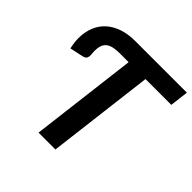

<svg xmlns="http://www.w3.org/2000/svg" viewBox="-185 -882 1042 1042"><g transform="rotate(45 336.0 -361.0)"><path d="M672 -722.5H275.5C239.5 -722.5 207.3 -717.7 179 -708C150.7 -698.3 126.7 -684.6 107 -666.8C87.3 -648.9 72.3 -627.2 62 -601.8C51.7 -576.2 46.5 -547.7 46.5 -516C46.5 -505 47.2 -493.4 48.8 -481.2C50.2 -469.1 52.3 -457.2 55 -445.5L132.5 -462C144.8 -465 152.6 -470.2 155.8 -477.5C158.9 -484.8 160 -492.5 159 -500.5C158.7 -503.2 158.2 -507.2 157.8 -512.5C157.2 -517.8 157 -523 157 -528C157 -543.7 158.8 -557.1 162.5 -568.2C166.2 -579.4 172.2 -588.5 180.5 -595.5C188.8 -602.5 199.7 -607.7 213 -611C226.3 -614.3 242.7 -616 262 -616H331.5L256 0H385.5L461 -616H659Z"/></g></svg>

Font: Lato
Style: Bold Italic
Weight: 700
Italic angle: -7°
Designer: Lukasz Dziedzic
Foundry: tyPoland Lukasz Dziedzic
Version: Version 2.007; 2014-02-27